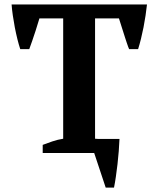

<svg xmlns="http://www.w3.org/2000/svg" viewBox="-20 -682 707 856"><path d="M170.4 -36.1Q189.5 -43.5 213.1 -51.5Q236.8 -59.6 261.7 -63.5V-600.1H155.8Q147 -571.3 138.7 -544.9Q131.3 -522.5 123.5 -499.5Q115.7 -476.6 110.4 -462.9H70.3Q64 -481.9 57.6 -507.3Q51.3 -532.7 46.1 -559.6Q41 -586.4 37.1 -613.3Q33.2 -640.1 31.7 -662.1H635.3Q632.8 -638.7 628.9 -612.5Q625 -586.4 619.9 -560.3Q614.7 -534.2 608.6 -509.3Q602.5 -484.4 595.7 -462.9H555.7Q554.2 -465.8 551.5 -473.1Q548.8 -480.5 545.4 -490.5Q542 -500.5 538.1 -512.7Q534.2 -524.9 530.3 -537.1Q521.5 -565.4 510.3 -600.1H403.8V-63.5Q411.6 -62.5 419.7 -62.5Q427.7 -62.5 435.1 -62.5H512.7Q511.7 -37.6 509.5 -8.5Q507.3 20.5 503.9 49.6Q500.5 78.6 496.6 105.7Q492.7 132.8 488.3 154.3H451.2L399.9 0H170.4Z"/></svg>

Font: PT Astra Serif
Style: Bold
Weight: 700
Designer: A.Korolkova, I. Chaeva
Foundry: ParaType Ltd
Version: Version 1.002